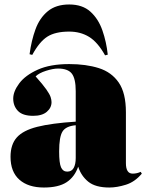

<svg xmlns="http://www.w3.org/2000/svg" viewBox="-20 -823 653 857"><path d="M176 14Q106 14 66.5 -21Q27 -56 27 -123Q27 -178 55 -209.5Q83 -241 146.5 -257Q210 -273 318 -280V-416Q318 -472 300.5 -494.5Q283 -517 239 -517Q217 -517 185.5 -507Q154 -497 139 -482Q172 -445 187 -423.5Q202 -402 206 -389.5Q210 -377 210 -367Q210 -342 189 -324Q168 -306 128 -306Q81 -306 60 -328Q39 -350 39 -383Q39 -415 66 -451Q93 -487 148.5 -512Q204 -537 289 -537Q364 -537 421 -519Q478 -501 510 -454.5Q542 -408 542 -322V-95Q542 -48 572 -48Q591 -48 608 -56L613 -48Q582 -11 542 1.5Q502 14 468 14Q406 14 374 -12Q342 -38 329 -79Q313 -33 277 -9.5Q241 14 176 14ZM280 -57Q300 -57 309 -73.5Q318 -90 318 -118V-264Q274 -260 259 -236Q244 -212 244 -147Q244 -95 252.5 -76Q261 -57 280 -57ZM289 -803Q348 -803 383.5 -771Q419 -739 437 -687.5Q455 -636 461 -579L449 -576Q416 -635 377.5 -658.5Q339 -682 289 -682Q227 -682 191.5 -659.5Q156 -637 124 -578L112 -581Q120 -642 138.5 -692.5Q157 -743 193.5 -773Q230 -803 289 -803Z"/></svg>

Font: Display Black
Style: Regular
Weight: 900
Designer: Latin by Veronika Burian and Jose Scaglione. Greek by Irene Vlachou. Cyrillic by Vera Evstafieva.
Foundry: TypeTogether
Version: Version 3.002